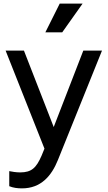

<svg xmlns="http://www.w3.org/2000/svg" viewBox="-20 -818 593 1058"><path d="M101 220C206 220 264 151 299 64L542 -539H439L276 -118L112 -539H11L225 1L209 40C180 107 154 132 91 132C69 132 45 128 31 125V208C52 217 77 220 101 220ZM230 -640H323L435 -798H309Z"/></svg>

Font: Mluvka Medium
Style: Regular
Weight: 500
Designer: Modified by Jiří Krblich, Original typeface by Gumpita Rahayu
Foundry: Gumpita Rahayu & Jiří Krblich
Version: Version 2.000;Glyphs 3.1.1 (3134)